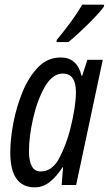

<svg xmlns="http://www.w3.org/2000/svg" viewBox="-20 -792 466 822"><path d="M129 10Q164 10 193 -13Q222 -36 248 -76H250L244 0H306L420 -536H354L332 -468H329Q310 -546 240 -546Q184 -546 143.5 -504.5Q103 -463 76.5 -398.5Q50 -334 37 -264.5Q24 -195 24 -139Q24 10 129 10ZM154 -58Q104 -58 104 -145Q104 -206 121.5 -284Q139 -362 171.5 -419.5Q204 -477 249 -477Q305 -477 305 -398Q305 -336 281 -240Q264 -173 234 -115.5Q204 -58 154 -58ZM222 -612H273Q293 -628 323.5 -656.5Q354 -685 382.5 -714.5Q411 -744 425 -764L426 -772H332Q313 -739 285 -700.5Q257 -662 223 -621Z"/></svg>

Font: Noto Sans UI Condensed
Style: Italic
Weight: 400
Width: 3
Italic angle: -12°
Designer: Monotype Design Team
Foundry: Monotype Imaging Inc.
Version: Version 1.901